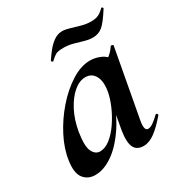

<svg xmlns="http://www.w3.org/2000/svg" viewBox="-141 -662 730 776"><g transform="rotate(-30 224.0 -274.0)"><path d="M83 13Q49 13 29.5 -11.5Q10 -36 18 -91Q25 -142 52.5 -195.5Q80 -249 120.5 -295.5Q161 -342 206.5 -370.5Q252 -399 294 -399Q314 -399 335 -391.5Q356 -384 371.5 -367.5Q387 -351 389 -324L329 -357Q346 -359 364.5 -373Q383 -387 396 -407Q398 -410 403.5 -408Q409 -406 408 -404L350 -89Q341 -42 361 -42Q371 -42 385 -51.5Q399 -61 415 -77Q418 -80 422 -76Q426 -72 423 -69Q392 -32 364.5 -11.5Q337 9 311 9Q279 9 267.5 -14.5Q256 -38 264 -89L289 -229L310 -246Q286 -164 248 -106Q210 -48 167 -17.5Q124 13 83 13ZM147 -60Q171 -60 195 -79Q219 -98 239.5 -128Q260 -158 274.5 -191.5Q289 -225 294 -253Q302 -298 288 -324Q274 -350 244 -350Q216 -350 189 -327Q162 -304 141 -264Q120 -224 111 -172Q101 -109 113 -84.5Q125 -60 147 -60ZM164 -470Q163 -469 159.5 -472Q156 -475 157 -477Q167 -492 181.5 -511Q196 -530 215 -544Q234 -558 256 -558Q270 -558 290 -552Q310 -546 333 -539.5Q356 -533 377 -533Q399 -533 412 -539Q425 -545 440 -560Q442 -562 445.5 -559Q449 -556 447 -553Q416 -504 397 -488.5Q378 -473 352 -473Q334 -473 313.5 -479Q293 -485 271.5 -491Q250 -497 227 -497Q200 -497 189.5 -490.5Q179 -484 164 -470Z"/></g></svg>

Font: Cormorant Light
Style: Bold Italic
Weight: 700
Italic angle: -10°
Version: Version 4.000